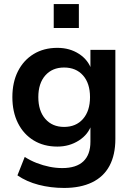

<svg xmlns="http://www.w3.org/2000/svg" viewBox="-20 -737 657 947"><path d="M296 190Q230 190 170.5 174.5Q111 159 66 128L102 37Q130 55 161 67Q192 79 224 85.5Q256 92 287 92Q356 92 391 59Q426 26 426 -38V-124H432Q416 -74 369 -44Q322 -14 263 -14Q196 -14 146 -44.5Q96 -75 68.5 -130Q41 -185 41 -258Q41 -331 68.5 -385.5Q96 -440 146 -470.5Q196 -501 263 -501Q324 -501 370 -471Q416 -441 432 -391H426V-491H549V-52Q549 27 520 81Q491 135 434 162.5Q377 190 296 190ZM296 -111Q355 -111 389.5 -150.5Q424 -190 424 -258Q424 -326 389.5 -365Q355 -404 296 -404Q238 -404 203.5 -365Q169 -326 169 -258Q169 -190 203.5 -150.5Q238 -111 296 -111ZM245 -599V-717H369V-599Z"/></svg>

Font: Nunito Sans 11pt
Style: Bold
Weight: 700
Version: Version 3.101;gftools[0.9.27]